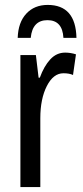

<svg xmlns="http://www.w3.org/2000/svg" viewBox="-20 -761 338 781"><path d="M245 -547Q210 -547 184.5 -519.5Q159 -492 142 -445H137L126 -537H63V0H144V-280Q144 -359 170.5 -411Q197 -463 238 -463Q262 -463 277 -456L289 -540Q267 -547 245 -547ZM174 -741Q120 -741 87 -705.5Q54 -670 52 -607H105Q112 -679 173 -679Q234 -679 238 -607H291Q288 -741 174 -741Z"/></svg>

Font: Noto Sans Display Condensed
Style: Regular
Weight: 400
Width: 3
Designer: Monotype Design Team
Foundry: Monotype Imaging Inc.
Version: Version 1.900